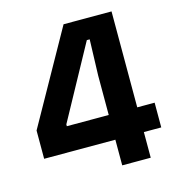

<svg xmlns="http://www.w3.org/2000/svg" viewBox="-98 -724 749 810"><g transform="rotate(-15 277.0 -319.5)"><path d="M337 0V-392L342 -549H329.5L154 -228V-174L104 -220H537.5V-112H26V-235.5L252 -639H461.5V0Z"/></g></svg>

Font: Anek Bangla Medium SemiBold
Style: Regular
Weight: 600
Version: Version 1.003